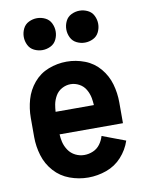

<svg xmlns="http://www.w3.org/2000/svg" viewBox="-86 -821 672 889"><g transform="rotate(-10 250.0 -376.0)"><path d="M150 -610Q130 -610 111.5 -619Q93 -628 84 -646.5Q75 -665 75 -685Q75 -705 84 -723.5Q93 -742 111.5 -751Q130 -760 150 -760Q170 -760 188.5 -751Q207 -742 216 -723.5Q225 -705 225 -685Q225 -665 216 -646.5Q207 -628 188.5 -619Q170 -610 150 -610ZM350 -610Q330 -610 311.5 -619Q293 -628 284 -646.5Q275 -665 275 -685Q275 -705 284 -723.5Q293 -742 311.5 -751Q330 -760 350 -760Q370 -760 388.5 -751Q407 -742 416 -723.5Q425 -705 425 -685Q425 -665 416 -646.5Q407 -628 388.5 -619Q370 -610 350 -610ZM257 8Q213 8 170.5 -7.5Q128 -23 98 -56.5Q68 -90 55 -133Q42 -176 42 -220V-310Q42 -354 54 -396Q66 -438 94.5 -472Q123 -506 164.5 -522Q206 -538 250 -538Q294 -538 335.5 -522Q377 -506 405.5 -472Q434 -438 446 -396Q458 -354 458 -310V-212H160Q161 -194 165 -176Q170 -155 182.5 -136.5Q195 -118 215 -108Q235 -98 257 -98Q278 -98 298 -106.5Q318 -115 331 -132.5Q344 -150 350 -171L459 -130Q445 -88 415 -55Q385 -22 343 -7Q301 8 257 8ZM160 -318H340Q339 -335 336 -352Q332 -373 321 -392Q310 -411 290.5 -421.5Q271 -432 250 -432Q229 -432 209.5 -421.5Q190 -411 179 -392Q168 -373 164 -352Q161 -335 160 -318Z"/></g></svg>

Font: Iosevka SS01
Style: Bold
Weight: 700
Monospace: yes
Designer: Belleve Invis
Foundry: Belleve Invis
Version: 2.3.3; ttfautohint (v1.8.3)